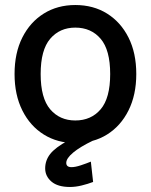

<svg xmlns="http://www.w3.org/2000/svg" viewBox="-20 -560 601 765"><path d="M280 10Q209 10 154.5 -24Q100 -58 69 -120Q38 -182 38 -265Q38 -349 69 -410.5Q100 -472 154.5 -506Q209 -540 280 -540Q352 -540 406.5 -506Q461 -472 492 -410.5Q523 -349 523 -265Q523 -182 492 -120Q461 -58 406.5 -24Q352 10 280 10ZM280 -80Q343 -80 381 -124.5Q419 -169 419 -265Q419 -361 381 -405.5Q343 -450 280 -450Q218 -450 180 -405.5Q142 -361 142 -265Q142 -169 180 -124.5Q218 -80 280 -80ZM259 185Q210 185 185 163.5Q160 142 160 111Q160 79 180 53.5Q200 28 251 0H351Q299 25 271.5 48Q244 71 244 89Q244 106 265 106Q280 106 302.5 98.5Q325 91 342 84L351 165Q330 173 305.5 179Q281 185 259 185Z"/></svg>

Font: Radio Canada Big
Style: Regular
Weight: 400
Designer: Étienne Aubert Bonn
Foundry: Coppers and Brasses
Version: Version 1.001